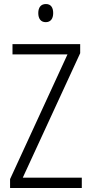

<svg xmlns="http://www.w3.org/2000/svg" viewBox="-20 -933 452 953"><path d="M208 -913C182 -913 170 -895 170 -868C170 -840 183 -823 207 -823C231 -823 244 -840 244 -868C244 -895 233 -913 208 -913ZM386 0V-51H93L378 -669V-714H42V-663H315L30 -44V0Z"/></svg>

Font: Noto Sans Kannada Condensed Light
Style: Regular
Weight: 300
Width: 3
Designer: Jelle Bosma - Monotype Design Team
Foundry: Monotype Imaging Inc.
Version: Version 2.005